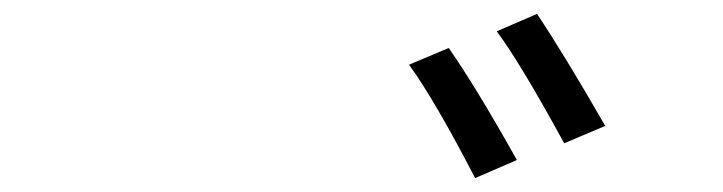

<svg xmlns="http://www.w3.org/2000/svg" viewBox="-20 -783 1040 276"><path d="M663 -527Q605 -639 568 -690L625 -714Q663 -660 723 -553ZM791 -577 785 -588Q725 -697 694 -738L752 -763Q792 -703 850 -602Z"/></svg>

Font: Source Han Sans & Saira Hybrid
Style: Regular
Weight: 400
Designer: Ryoko NISHIZUKA 西塚涼子 (kana & ideographs); Paul D. Hunt (Latin, Greek & Cyrillic); Wenlong ZHANG 张文龙 (bopomofo); Sandoll 
Foundry: Adobe Systems Incorporated
Version: Version 1.00;August 2, 2021;FontCreator 13.0.0.2675 64-bit